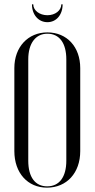

<svg xmlns="http://www.w3.org/2000/svg" viewBox="-20 -855 436 883"><path d="M262 -835C262 -807 234 -785 198 -785C162 -785 133 -807 133 -835H127C127 -787 157 -753 198 -753C239 -753 268 -787 268 -835ZM46 -160C46 -60 107 8 196 8C287 8 349 -60 349 -160V-542C349 -639 288 -706 198 -706C109 -706 46 -639 46 -542ZM110 -582C110 -656 144 -700 198 -700C253 -700 285 -657 285 -582V-116C285 -41 253 2 197 2C142 2 110 -40 110 -116Z"/></svg>

Font: Moniqa Display
Style: Regular
Weight: 400
Designer: Rajesh Rajput
Foundry: Rajesh Rajput
Version: Version 1.000